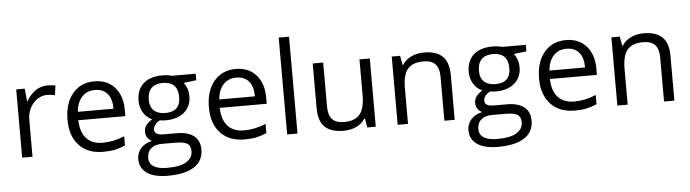

<svg xmlns="http://www.w3.org/2000/svg" viewBox="-55 -1010 5391 1500"><g transform="rotate(-5 2640.5 -260.0)"><path d="M330.1 -544.9Q365.7 -544.9 394 -539.1L382.8 -463.9Q349.6 -471.2 324.2 -471.2Q259.3 -471.2 213.1 -418.5Q167 -365.7 167 -287.1V0H85.9V-535.2H152.8L162.1 -436H166Q195.8 -488.3 237.8 -516.6Q279.8 -544.9 330.1 -544.9Z M720.2 9.8Q601.6 9.8 533 -62.5Q464.4 -134.8 464.4 -263.2Q464.4 -392.6 528.1 -468.8Q591.8 -544.9 699.2 -544.9Q799.8 -544.9 858.4 -478.8Q917 -412.6 917 -304.2V-252.9H548.3Q550.8 -158.7 595.9 -109.9Q641.1 -61 723.1 -61Q809.6 -61 894 -97.2V-24.9Q851.1 -6.3 812.7 1.7Q774.4 9.8 720.2 9.8ZM698.2 -477.1Q633.8 -477.1 595.5 -435.1Q557.1 -393.1 550.3 -318.8H830.1Q830.1 -395.5 795.9 -436.3Q761.7 -477.1 698.2 -477.1Z M1493.2 -535.2V-483.9L1394 -472.2Q1407.7 -455.1 1418.5 -427.5Q1429.2 -399.9 1429.2 -365.2Q1429.2 -286.6 1375.5 -239.7Q1321.8 -192.9 1228 -192.9Q1204.1 -192.9 1183.1 -196.8Q1131.3 -169.4 1131.3 -127.9Q1131.3 -106 1149.4 -95.5Q1167.5 -85 1211.4 -85H1306.2Q1393.1 -85 1439.7 -48.3Q1486.3 -11.7 1486.3 58.1Q1486.3 147 1415 193.6Q1343.8 240.2 1207 240.2Q1102.1 240.2 1045.2 201.2Q988.3 162.1 988.3 90.8Q988.3 42 1019.5 6.3Q1050.8 -29.3 1107.4 -42Q1086.9 -51.3 1073 -70.8Q1059.1 -90.3 1059.1 -116.2Q1059.1 -145.5 1074.7 -167.5Q1090.3 -189.5 1124 -210Q1082.5 -227.1 1056.4 -268.1Q1030.3 -309.1 1030.3 -361.8Q1030.3 -449.7 1083 -497.3Q1135.7 -544.9 1232.4 -544.9Q1274.4 -544.9 1308.1 -535.2ZM1066.4 89.8Q1066.4 133.3 1103 155.8Q1139.6 178.2 1208 178.2Q1310.1 178.2 1359.1 147.7Q1408.2 117.2 1408.2 64.9Q1408.2 21.5 1381.3 4.6Q1354.5 -12.2 1280.3 -12.2H1183.1Q1127.9 -12.2 1097.2 14.2Q1066.4 40.5 1066.4 89.8ZM1110.4 -363.8Q1110.4 -307.6 1142.1 -278.8Q1173.8 -250 1230.5 -250Q1349.1 -250 1349.1 -365.2Q1349.1 -485.8 1229 -485.8Q1171.9 -485.8 1141.1 -455.1Q1110.4 -424.3 1110.4 -363.8Z M1829.1 9.8Q1710.4 9.8 1641.8 -62.5Q1573.2 -134.8 1573.2 -263.2Q1573.2 -392.6 1637 -468.8Q1700.7 -544.9 1808.1 -544.9Q1908.7 -544.9 1967.3 -478.8Q2025.9 -412.6 2025.9 -304.2V-252.9H1657.2Q1659.7 -158.7 1704.8 -109.9Q1750 -61 1832 -61Q1918.5 -61 2002.9 -97.2V-24.9Q1960 -6.3 1921.6 1.7Q1883.3 9.8 1829.1 9.8ZM1807.1 -477.1Q1742.7 -477.1 1704.3 -435.1Q1666 -393.1 1659.2 -318.8H1939Q1939 -395.5 1904.8 -436.3Q1870.6 -477.1 1807.1 -477.1Z M2245.1 0H2164.1V-759.8H2245.1Z M2493.2 -535.2V-188Q2493.2 -122.6 2522.9 -90.3Q2552.7 -58.1 2616.2 -58.1Q2700.2 -58.1 2739 -104Q2777.8 -149.9 2777.8 -253.9V-535.2H2858.9V0H2792L2780.3 -71.8H2775.9Q2751 -32.2 2706.8 -11.2Q2662.6 9.8 2606 9.8Q2508.3 9.8 2459.7 -36.6Q2411.1 -83 2411.1 -185.1V-535.2Z M3397 0V-346.2Q3397 -411.6 3367.2 -443.8Q3337.4 -476.1 3273.9 -476.1Q3189.9 -476.1 3150.9 -430.7Q3111.8 -385.3 3111.8 -280.8V0H3030.8V-535.2H3096.7L3109.9 -461.9H3113.8Q3138.7 -501.5 3183.6 -523.2Q3228.5 -544.9 3283.7 -544.9Q3380.4 -544.9 3429.2 -498.3Q3478 -451.7 3478 -349.1V0Z M4082.5 -535.2V-483.9L3983.4 -472.2Q3997.1 -455.1 4007.8 -427.5Q4018.6 -399.9 4018.6 -365.2Q4018.6 -286.6 3964.8 -239.7Q3911.1 -192.9 3817.4 -192.9Q3793.5 -192.9 3772.5 -196.8Q3720.7 -169.4 3720.7 -127.9Q3720.7 -106 3738.8 -95.5Q3756.8 -85 3800.8 -85H3895.5Q3982.4 -85 4029.1 -48.3Q4075.7 -11.7 4075.7 58.1Q4075.7 147 4004.4 193.6Q3933.1 240.2 3796.4 240.2Q3691.4 240.2 3634.5 201.2Q3577.6 162.1 3577.6 90.8Q3577.6 42 3608.9 6.3Q3640.1 -29.3 3696.8 -42Q3676.3 -51.3 3662.4 -70.8Q3648.4 -90.3 3648.4 -116.2Q3648.4 -145.5 3664.1 -167.5Q3679.7 -189.5 3713.4 -210Q3671.9 -227.1 3645.8 -268.1Q3619.6 -309.1 3619.6 -361.8Q3619.6 -449.7 3672.4 -497.3Q3725.1 -544.9 3821.8 -544.9Q3863.8 -544.9 3897.5 -535.2ZM3655.8 89.8Q3655.8 133.3 3692.4 155.8Q3729 178.2 3797.4 178.2Q3899.4 178.2 3948.5 147.7Q3997.6 117.2 3997.6 64.9Q3997.6 21.5 3970.7 4.6Q3943.8 -12.2 3869.6 -12.2H3772.5Q3717.3 -12.2 3686.5 14.2Q3655.8 40.5 3655.8 89.8ZM3699.7 -363.8Q3699.7 -307.6 3731.4 -278.8Q3763.2 -250 3819.8 -250Q3938.5 -250 3938.5 -365.2Q3938.5 -485.8 3818.4 -485.8Q3761.2 -485.8 3730.5 -455.1Q3699.7 -424.3 3699.7 -363.8Z M4418.5 9.8Q4299.8 9.8 4231.2 -62.5Q4162.6 -134.8 4162.6 -263.2Q4162.6 -392.6 4226.3 -468.8Q4290 -544.9 4397.5 -544.9Q4498 -544.9 4556.6 -478.8Q4615.2 -412.6 4615.2 -304.2V-252.9H4246.6Q4249 -158.7 4294.2 -109.9Q4339.4 -61 4421.4 -61Q4507.8 -61 4592.3 -97.2V-24.9Q4549.3 -6.3 4511 1.7Q4472.7 9.8 4418.5 9.8ZM4396.5 -477.1Q4332 -477.1 4293.7 -435.1Q4255.4 -393.1 4248.5 -318.8H4528.3Q4528.3 -395.5 4494.1 -436.3Q4460 -477.1 4396.5 -477.1Z M5119.6 0V-346.2Q5119.6 -411.6 5089.8 -443.8Q5060.1 -476.1 4996.6 -476.1Q4912.6 -476.1 4873.5 -430.7Q4834.5 -385.3 4834.5 -280.8V0H4753.4V-535.2H4819.3L4832.5 -461.9H4836.4Q4861.3 -501.5 4906.2 -523.2Q4951.2 -544.9 5006.3 -544.9Q5103 -544.9 5151.9 -498.3Q5200.7 -451.7 5200.7 -349.1V0Z"/></g></svg>

Font: HunimalSansv1.5
Style: Regular
Weight: 400
Foundry: Ascender Corporation
Version: Version 1.10